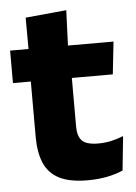

<svg xmlns="http://www.w3.org/2000/svg" viewBox="-48 -658 502 707"><g transform="rotate(-5 202.5 -304.5)"><path d="M247.5 11Q182 11 143.2 -8.8Q104.4 -28.6 87.5 -68Q70.7 -107.4 70.7 -165.5V-440.1H222.3V-189.9Q222.3 -153.9 238.7 -137.3Q255 -120.6 299.3 -120.6Q324.1 -120.6 348 -126.1Q371.9 -131.6 391.6 -139.8L378.6 -13.6Q353.2 -2.3 319.9 4.4Q286.7 11 247.5 11ZM373.7 -369.5H4.6V-489.6H386.8ZM218.1 -478.7H72.7L72.2 -605.5L223.5 -619.8Z"/></g></svg>

Font: Anek Kannada Medium
Style: Regular
Weight: 500
Designer: Vaishnavi Murthy, Maithili Shingre (Kannada) & Yesha Goshar (Latin)
Foundry: Ek Type
Version: Version 1.003